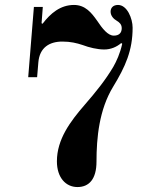

<svg xmlns="http://www.w3.org/2000/svg" viewBox="-20 -740 620 776"><path d="M94 -428H130L135 -488C140 -548 180 -572 232 -572C265 -572 290 -566 314 -558C340 -548 374 -540 401 -540C428 -540 451 -550 470 -566L474 -563C465 -523 451 -493 438 -470C406 -416 368 -369 322 -316C264 -249 210 -177 210 -88C210 -22 246 16 293 16C340 16 370 -16 370 -87C370 -184 381 -297 437 -389C487 -471 516 -536 516 -628C516 -665 494 -720 457 -720C437 -720 427 -708 427 -693C427 -677 438 -664 452 -656C462 -650 472 -642 472 -626C472 -608 462 -596 440 -596C416 -596 394 -624 372 -657C350 -688 325 -720 279 -720C224 -720 184 -686 152 -644L148 -646L153 -712H117Z"/></svg>

Font: Old Standard
Style: Bold
Weight: 700
Designer: Alexey Kryukov <alexios@thessalonica.org.ru>
Version: Version 2.0.2